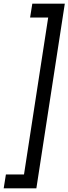

<svg xmlns="http://www.w3.org/2000/svg" viewBox="-53 -800 371 1040"><path d="M77 145 208 -705H110L122 -780H298L144 220H-33L-21 145Z"/></svg>

Font: Von Book
Style: Italic
Weight: 400
Version: Version 4.000; ttfautohint (v1.8.4.7-5d5b)